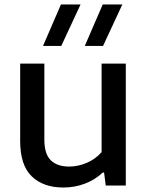

<svg xmlns="http://www.w3.org/2000/svg" viewBox="-20 -828 658 857"><path d="M70 -199V-544H178V-205Q178 -140.5 206.8 -112.5Q235.5 -84.5 288.5 -84.5Q328 -84.5 367 -101Q406 -117.5 433.5 -149V-544H541.5V0H452L444.5 -58H439Q403.5 -25 358.2 -8Q313 9 263 9Q173 9 121.5 -41Q70 -91 70 -199ZM172 -623 252 -808H339.5L253.5 -623ZM358.5 -623 438.5 -808H526L440 -623Z"/></svg>

Font: Encode Sans Semi Expanded Medium
Style: Regular
Weight: 500
Width: 6
Designer: Multiple Designers
Foundry: Impallari Type
Version: Version 2.000